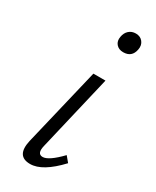

<svg xmlns="http://www.w3.org/2000/svg" viewBox="-168 -675 593 730"><g transform="rotate(30 128.5 -310.5)"><path d="M194 -540Q174 -540 163 -553Q152 -566 156 -586Q159 -604 171 -615Q183 -626 201 -626Q221 -626 232 -612Q243 -598 239 -578Q232 -540 194 -540ZM100 5Q38 5 55 -70L137 -413H190L112 -82Q102 -42 128 -42Q154 -42 204 -94L224 -70Q154 5 100 5Z"/></g></svg>

Font: EauTest Semilight
Style: Italic
Weight: 300
Italic angle: -12°
Designer: Christian Thalmann (Catharsis Fonts)
Version: Version 0.001;PS 000.001;hotconv 1.0.88;makeotf.lib2.5.64775